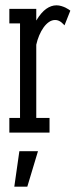

<svg xmlns="http://www.w3.org/2000/svg" viewBox="-20 -498 284 721"><path d="M15.1 -464.8H116.2V-420.9Q134.8 -451.7 153.6 -464.8Q172.4 -478 191.9 -478Q201.7 -478 210.2 -475.3Q218.8 -472.7 225.6 -469.5Q232.4 -466.3 237.3 -462.9Q242.2 -459.5 244.1 -458L222.2 -402.8Q220.7 -404.3 217.5 -407.7Q214.4 -411.1 210 -414.6Q205.6 -418 200 -420.4Q194.3 -422.9 187 -422.9Q174.8 -422.9 163.8 -415.3Q152.8 -407.7 143.6 -394.8Q134.3 -381.8 127.2 -365Q120.1 -348.1 116.2 -330.1V-55.2H166V0H15.1V-55.2H55.2V-410.2H15.1ZM82.5 203.1H33.7L52.7 69.8H122.6Z"/></svg>

Font: Stint Ultra Condensed
Style: Regular
Weight: 400
Width: 1
Designer: Astigmatic (AOETI)
Foundry: Astigmatic (AOETI)
Version: Version 1.000